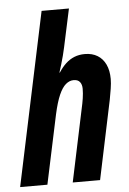

<svg xmlns="http://www.w3.org/2000/svg" viewBox="-60 -800 566 840"><g transform="rotate(-5 223.0 -380.0)"><path d="M-5.9 0 154.8 -759.8H274.9L238.8 -591.8Q235.4 -575.2 230.5 -556.9Q225.6 -538.6 220.2 -520Q214.8 -501.5 209 -483.9H210.9Q225.6 -506.8 242.7 -522.7Q259.8 -538.6 280.5 -546.9Q301.3 -555.2 326.2 -555.2Q358.9 -555.2 382.1 -541Q405.3 -526.9 417.7 -500.5Q430.2 -474.1 430.2 -437Q430.2 -418.5 426.3 -393.6Q422.4 -368.7 418 -346.2L345.2 0H225.1L292 -316.9Q297.4 -340.3 300.8 -362.5Q304.2 -384.8 304.2 -404.8Q304.2 -423.3 295.4 -434.6Q286.6 -445.8 268.1 -445.8Q249.5 -445.8 233.4 -432.1Q217.3 -418.5 203.6 -387.5Q189.9 -356.4 178.2 -303.2L113.8 0Z"/></g></svg>

Font: Open Sans Condensed
Style: Italic
Weight: 400
Width: 3
Italic angle: -12°
Designer: Monotype Design Team
Foundry: Monotype Imaging Inc.
Version: Version 3.000